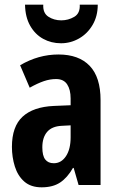

<svg xmlns="http://www.w3.org/2000/svg" viewBox="-20 -791 509 821"><path d="M230 -558Q317 -558 363.5 -509.5Q410 -461 410 -363V0H316L295 -73H292Q268 -31 237 -10.5Q206 10 158 10Q112 10 84 -14.5Q56 -39 43.5 -79Q31 -119 31 -163Q31 -250 76.5 -292Q122 -334 210 -338L282 -341V-370Q282 -408 267 -430.5Q252 -453 220 -453Q194 -453 167.5 -444Q141 -435 107 -416L66 -512Q144 -558 230 -558ZM244 -253Q202 -251 181.5 -227Q161 -203 161 -161Q161 -125 173.5 -109Q186 -93 210 -93Q242 -93 262 -123Q282 -153 282 -204V-255ZM398 -771Q398 -722 376 -684.5Q354 -647 318 -626.5Q282 -606 241 -606Q199 -606 164.5 -625Q130 -644 109 -681Q88 -718 87 -771H165Q163 -735 187 -719.5Q211 -704 242 -704Q272 -704 297.5 -719Q323 -734 321 -771Z"/></svg>

Font: Noto Sans Telugu ExtraCondensed
Style: Bold
Weight: 700
Width: 2
Designer: Jelle Bosma - Monotype Design Team
Foundry: Monotype Imaging Inc.
Version: Version 2.005; ttfautohint (v1.8.4.7-5d5b)